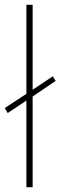

<svg xmlns="http://www.w3.org/2000/svg" viewBox="-29 -780 252 800"><path d="M81 0H107V-378L203 -443L191 -462L107 -406V-760H81V-389L-9 -330L3 -309L81 -361Z"/></svg>

Font: Noto Sans Arabic UI Cn Th
Style: Regular
Weight: 100
Width: 3
Designer: Monotype Design Team, Nadine Chahine and Nizar Qandah
Foundry: Monotype Imaging Inc.
Version: Version 2.010